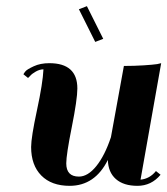

<svg xmlns="http://www.w3.org/2000/svg" viewBox="-20 -594 543 623"><path d="M81 -117Q81 -148 100 -236.5Q119 -325 121 -369Q109 -369 96.5 -362Q84 -355 78 -348L71 -341L56 -353Q58 -357 63 -363Q68 -369 89.5 -379Q111 -389 140 -389Q231 -389 231 -307Q231 -272 213 -182Q195 -92 195 -64Q195 -21 236 -21Q265 -21 292.5 -55Q320 -89 340 -149L382 -380Q416 -380 446.5 -382Q477 -384 490 -386L503 -389L436 -11Q466 -14 486 -39L501 -27Q471 9 426 9Q381 9 356 -13Q331 -35 330 -75Q288 9 206 9Q147 9 114 -24.5Q81 -58 81 -117ZM262 -574 315 -468 289 -458 236 -564Z"/></svg>

Font: Sail
Style: Regular
Weight: 400
Designer: Miguel Hernandez
Foundry: Miguel Hernandez
Version: Version 1.002